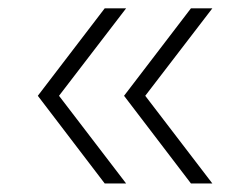

<svg xmlns="http://www.w3.org/2000/svg" viewBox="-20 -511 582 462"><path d="M232 -69.5 71 -280.5 232 -491H283.5L122 -280.5L283.5 -69.5ZM439.5 -69.5 278.5 -280.5 439.5 -491H491L329.5 -280.5L491 -69.5Z"/></svg>

Font: Encode Sans Expanded ExtraLight
Style: Regular
Weight: 275
Width: 7
Designer: Multiple Designers
Foundry: Impallari Type
Version: Version 2.000